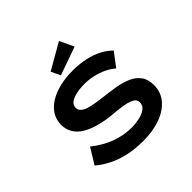

<svg xmlns="http://www.w3.org/2000/svg" viewBox="-225 -1160 1393 1393"><g transform="rotate(-45 472.0 -463.0)"><path d="M484 10Q403 10 334 -5Q265 -20 209 -48Q153 -76 108 -114L182 -235Q259 -174 337 -146Q415 -118 493 -118Q533 -118 572.5 -126.5Q612 -135 638.5 -154.5Q665 -174 665 -206Q665 -226 652 -238.5Q639 -251 616.5 -259Q594 -267 565.5 -272Q537 -277 507 -280Q477 -283 449 -285Q380 -293 324 -309Q268 -325 228 -350Q188 -375 166.5 -411.5Q145 -448 145 -495Q145 -547 171 -588Q197 -629 243 -657Q289 -685 349.5 -699.5Q410 -714 480 -714Q553 -714 613 -700.5Q673 -687 719 -662.5Q765 -638 796 -606L717 -501Q687 -528 647.5 -546.5Q608 -565 564 -575Q520 -585 475 -585Q427 -585 389 -576.5Q351 -568 329 -551Q307 -534 307 -508Q307 -485 323.5 -470Q340 -455 368.5 -446Q397 -437 432.5 -431.5Q468 -426 505 -421Q565 -415 622.5 -405Q680 -395 725.5 -375Q771 -355 798.5 -318.5Q826 -282 826 -222Q826 -150 782 -98Q738 -46 661.5 -18Q585 10 484 10ZM398 -750 364 -821 564 -936 616 -827Z"/></g></svg>

Font: Lexend Zetta SemiBold
Style: Regular
Weight: 600
Designer: Bonnie Shaver-Troup, Thomas Jockin
Foundry: Lexend
Version: Version 1.007